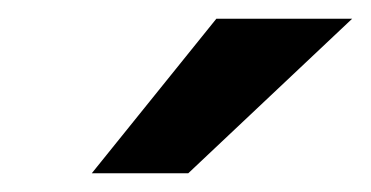

<svg xmlns="http://www.w3.org/2000/svg" viewBox="-20 -755 396 205"><path d="M211 -735H356L181 -570H78Z"/></svg>

Font: Rosario
Style: Bold Italic
Weight: 700
Italic angle: -8.05°
Designer: Hector Gatti
Foundry: Omnibus Type
Version: Version 1.101; ttfautohint (v1.8.1.43-b0c9)